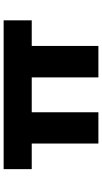

<svg xmlns="http://www.w3.org/2000/svg" viewBox="233 -806 573 1080"><g transform="rotate(-90 520.0 -266.5)"><path d="M252 0V-483L269 -375H108V-533H945V-375H792L801 -445V0H624V-467L634 -375H415L428 -445V0Z"/></g></svg>

Font: Lexend Zetta ExtraBold
Style: Regular
Weight: 800
Designer: Bonnie Shaver-Troup, Thomas Jockin
Foundry: Lexend
Version: Version 1.007